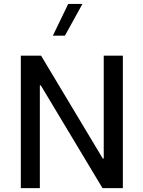

<svg xmlns="http://www.w3.org/2000/svg" viewBox="-20 -975 743 995"><path d="M253.9 -790H316.4L407.2 -954.6H333.5ZM517.6 -153.3H512.7L192.9 -686.5H87.9V0H186.5V-532.7H191.4L511.2 0H616.7V-686.5H517.6Z"/></svg>

Font: Estedad Medium
Style: Regular
Weight: 500
Designer: Amin Abedi
Version: Version 7.3